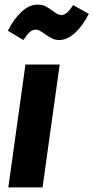

<svg xmlns="http://www.w3.org/2000/svg" viewBox="-20 -810 404 830"><path d="M238 -531 164 0H16L90 -531ZM172 -664Q163 -671 153 -676.5Q143 -682 135 -682Q120 -682 108.5 -671.5Q97 -661 81 -637L14 -677Q39 -727 72.5 -758.5Q106 -790 143 -790Q163 -790 176.5 -783Q190 -776 208 -763Q230 -745 244 -745Q257 -745 269 -755Q281 -765 296 -788L364 -750Q338 -699 304.5 -668Q271 -637 236 -637Q218 -637 204.5 -644Q191 -651 172 -664Z"/></svg>

Font: Fira Sans Condensed
Style: Bold Italic
Weight: 700
Width: 3
Italic angle: -8°
Designer: Carrois Corporate & Edenspiekermann AG
Foundry: Carrois Corporate GbR & Edenspiekermann AG
Version: Version 4.203